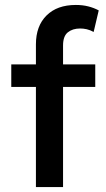

<svg xmlns="http://www.w3.org/2000/svg" viewBox="-20 -755 428 775"><path d="M125 0V-576Q125 -650 167.8 -692.5Q210.5 -735 286 -735Q313.5 -735 336.2 -729.2Q359 -723.5 378.5 -713L358 -626Q343.5 -634 330 -637Q316.5 -640 303.5 -640Q273 -640 253.8 -624.5Q234.5 -609 234.5 -571.5V-495H364.5V-404H234.5V0ZM25.5 -404V-495H139.5V-404Z"/></svg>

Font: Geologica Cursive
Style: Regular
Weight: 400
Designer: Sindre Bremnes, Frode Helland
Foundry: Monokrom Skriftforlag AS
Version: Version 1.010;gftools[0.9.28]